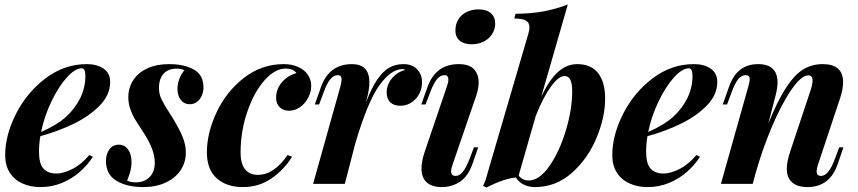

<svg xmlns="http://www.w3.org/2000/svg" viewBox="-20 -815 3804 851"><path d="M158.7 -211.4Q152.8 -176.3 152.8 -142.6Q152.8 -89.8 172.6 -67.9Q192.4 -45.9 230 -45.9Q260.7 -45.9 300.3 -65.7Q339.8 -85.4 376 -127.9L391.6 -120.1Q369.1 -84.5 334.7 -54Q300.3 -23.4 255.4 -4.6Q210.4 14.2 159.7 14.2Q114.7 14.2 79.1 -2Q43.5 -18.1 23.2 -50Q2.9 -82 2.9 -127Q2.9 -215.8 51 -310.5Q99.1 -405.3 182.1 -468Q265.1 -530.8 364.3 -530.8Q410.6 -530.8 439.5 -510.5Q468.3 -490.2 468.3 -451.7Q468.3 -394.5 421.6 -346.9Q375 -299.3 304.9 -265.6Q234.9 -231.9 158.7 -211.4ZM162.1 -230Q232.9 -261.2 272.5 -296.9Q312.5 -333.5 335.4 -379.9Q358.4 -426.3 358.4 -479Q358.4 -512.2 342.3 -512.2Q312.5 -512.2 275.9 -471.4Q239.3 -430.7 207.8 -365Q176.3 -299.3 162.1 -230Z M582.5 -6.8Q619.6 -6.8 642.8 -30Q666 -53.2 666 -93.3Q666 -125 652.3 -159.4Q638.7 -193.8 610.8 -235.8Q587.4 -271 576.4 -289.8Q565.4 -308.6 557.1 -332.8Q548.8 -356.9 548.8 -383.8Q548.8 -426.3 570.6 -459.7Q592.3 -493.2 633.1 -512Q673.8 -530.8 730 -530.8Q794.9 -530.8 838.4 -507.3Q881.8 -483.9 881.8 -427.2Q881.8 -410.2 875 -392.8Q868.2 -375.5 854.2 -364.3Q840.3 -353 820.8 -353Q796.4 -353 781.5 -371.8Q766.6 -390.6 766.6 -420.4Q766.6 -444.8 775.4 -466.6Q784.2 -488.3 796.9 -503.4Q784.7 -510.7 762.2 -510.7Q725.6 -510.7 705.1 -488.3Q684.6 -465.8 684.6 -424.8Q684.6 -398.9 695.3 -376Q706.1 -353 730 -316.4L744.1 -294.4Q775.9 -241.7 789.8 -207.3Q803.7 -172.9 803.7 -138.7Q803.7 -95.2 780.5 -60.5Q757.3 -25.9 714.6 -5.9Q671.9 14.2 614.7 14.2Q543.5 14.2 496.6 -13.4Q449.7 -41 449.7 -102.5Q449.7 -131.8 464.8 -152.8Q480 -173.8 506.3 -173.8Q532.7 -173.8 547.9 -152.1Q563 -130.4 563 -95.7Q563 -76.7 558.6 -59.8Q554.2 -43 549.6 -30.8Q544.9 -18.6 543.5 -14.2Q559.6 -6.8 582.5 -6.8Z M1046.4 -139.6Q1046.4 -88.9 1066.4 -64.5Q1086.4 -40 1122.6 -40Q1194.8 -40 1254.4 -127.9L1274.4 -120.1Q1238.8 -62.5 1183.3 -24.2Q1127.9 14.2 1056.6 14.2Q983.9 14.2 940.4 -24.9Q897 -64 897 -139.6Q897 -225.6 939.9 -317.1Q982.9 -408.7 1061 -469.7Q1139.2 -530.8 1238.3 -530.8Q1273.9 -530.8 1301.5 -518.3Q1329.1 -505.9 1344.2 -483.9Q1359.4 -461.9 1359.4 -434.6Q1359.4 -407.7 1346.2 -382.1Q1333 -356.4 1310.3 -340.3Q1287.6 -324.2 1260.7 -324.2Q1235.8 -324.2 1219.7 -339.8Q1203.6 -355.5 1203.6 -381.8Q1203.6 -408.2 1216.1 -430.9Q1228.5 -453.6 1249.5 -469.2Q1270.5 -484.9 1294.4 -491.2Q1278.3 -511.2 1247.1 -511.2Q1197.8 -511.2 1151.1 -457.5Q1104.5 -403.8 1075.4 -317.6Q1046.4 -231.4 1046.4 -139.6Z M1850.6 -450.2Q1850.6 -422.4 1837.9 -398.4Q1825.2 -374.5 1803.2 -360.4Q1781.2 -346.2 1754.9 -346.2Q1725.6 -346.2 1709.7 -361.6Q1693.8 -377 1693.8 -405.8Q1693.8 -429.2 1705.1 -450Q1716.3 -470.7 1735.4 -485.4Q1754.4 -500 1776.9 -505.4Q1771 -508.8 1764.2 -508.8Q1713.4 -508.8 1661.6 -437Q1609.9 -365.2 1555.2 -180.7L1508.3 0H1367.7L1488.8 -432.1Q1494.1 -452.1 1494.1 -462.4Q1494.1 -481.9 1477.5 -481.9Q1459.5 -481.9 1444.1 -463.9Q1428.7 -445.8 1413.6 -403.3L1394.5 -352.1H1375.5L1402.3 -428.2Q1438.5 -530.8 1540 -530.8Q1617.2 -530.8 1617.2 -450.2Q1617.2 -424.8 1609.4 -391.1L1601.6 -360.4Q1626.5 -424.3 1651.4 -461.4Q1676.3 -498.5 1704.3 -514.6Q1732.4 -530.8 1768.6 -530.8Q1806.6 -530.8 1828.6 -508.1Q1850.6 -485.4 1850.6 -450.2Z M2101.1 -773.4Q2136.2 -773.4 2155.5 -756.8Q2174.8 -740.2 2174.8 -710.9Q2174.8 -684.6 2160.9 -663.3Q2147 -642.1 2123.3 -630.4Q2099.6 -618.7 2071.3 -618.7Q2036.6 -618.7 2017.6 -634.8Q1998.5 -650.9 1998.5 -679.2Q1998.5 -708.5 2012 -729.7Q2025.4 -751 2048.8 -762.2Q2072.3 -773.4 2101.1 -773.4ZM1967.3 -461.9Q1967.3 -481.9 1950.2 -481.9Q1931.6 -481.9 1916.5 -463.6Q1901.4 -445.3 1885.7 -403.3L1866.2 -352.1H1847.2L1874.5 -428.2Q1910.6 -530.8 2013.2 -530.8Q2059.6 -530.8 2080.6 -508.3Q2101.6 -485.8 2101.6 -449.7Q2101.6 -423.3 2090.8 -391.1L1985.8 -85Q1979.5 -67.4 1979.5 -55.7Q1979.5 -35.2 1999.5 -35.2Q2015.1 -35.2 2030.3 -52.2Q2045.4 -69.3 2062.5 -113.8L2080.6 -162.1H2099.6L2074.2 -88.9Q2054.2 -32.7 2018.3 -9.3Q1982.4 14.2 1939 14.2Q1893.6 14.2 1870.8 -7.1Q1848.1 -28.3 1848.1 -68.4Q1848.1 -99.6 1863.3 -145L1960.9 -432.1Q1967.3 -449.7 1967.3 -461.9Z M2662.1 -377Q2662.1 -295.4 2623.8 -203.4Q2585.4 -111.3 2514.6 -48.6Q2443.8 14.2 2351.1 14.2Q2323.2 14.2 2300.5 2.7Q2277.8 -8.8 2266.6 -28.3Q2215.3 -23.9 2135.7 16.1L2121.1 8.8Q2133.8 -17.1 2141.6 -49.8L2322.3 -667Q2326.7 -682.1 2326.7 -694.3Q2326.7 -714.4 2311.3 -723.6Q2295.9 -732.9 2259.3 -732.9L2265.1 -753.9Q2334 -754.4 2389.2 -764.6Q2444.3 -774.9 2496.6 -794.9L2379.4 -387.7Q2415.5 -462.4 2453.9 -496.6Q2492.2 -530.8 2538.6 -530.8Q2599.1 -530.8 2630.6 -491.5Q2662.1 -452.1 2662.1 -377ZM2516.1 -409.2Q2516.1 -445.8 2507.8 -461.9Q2499.5 -478 2482.9 -478Q2455.1 -478 2419.9 -428.5Q2384.8 -378.9 2354 -299.3L2278.8 -37.1Q2295.9 -15.1 2323.7 -15.1Q2370.6 -15.1 2415.3 -79.3Q2460 -143.6 2488 -236.8Q2516.1 -330.1 2516.1 -409.2Z M2849.6 -211.4Q2843.8 -176.3 2843.8 -142.6Q2843.8 -89.8 2863.5 -67.9Q2883.3 -45.9 2920.9 -45.9Q2951.7 -45.9 2991.2 -65.7Q3030.8 -85.4 3066.9 -127.9L3082.5 -120.1Q3060.1 -84.5 3025.6 -54Q2991.2 -23.4 2946.3 -4.6Q2901.4 14.2 2850.6 14.2Q2805.7 14.2 2770 -2Q2734.4 -18.1 2714.1 -50Q2693.8 -82 2693.8 -127Q2693.8 -215.8 2741.9 -310.5Q2790 -405.3 2873 -468Q2956.1 -530.8 3055.2 -530.8Q3101.6 -530.8 3130.4 -510.5Q3159.2 -490.2 3159.2 -451.7Q3159.2 -394.5 3112.5 -346.9Q3065.9 -299.3 2995.8 -265.6Q2925.8 -231.9 2849.6 -211.4ZM2853 -230Q2923.8 -261.2 2963.4 -296.9Q3003.4 -333.5 3026.4 -379.9Q3049.3 -426.3 3049.3 -479Q3049.3 -512.2 3033.2 -512.2Q3003.4 -512.2 2966.8 -471.4Q2930.2 -430.7 2898.7 -365Q2867.2 -299.3 2853 -230Z M3693.4 -88.9Q3658.2 14.2 3559.1 14.2Q3502.4 14.2 3480 -19Q3467.3 -37.6 3467.3 -65.9Q3467.3 -98.6 3482.9 -145L3572.8 -415Q3581.5 -442.4 3581.5 -458Q3581.5 -481 3562.5 -481Q3531.7 -481 3488 -417.7Q3444.3 -354.5 3400.6 -251.5Q3356.9 -148.4 3325.7 -35.6L3316.4 0H3175.3L3296.9 -432.1Q3303.2 -454.6 3303.2 -463.9Q3303.2 -481.9 3285.2 -481.9Q3267.1 -481.9 3252.4 -464.6Q3237.8 -447.3 3221.7 -403.3L3202.6 -352.1H3183.6L3210.4 -428.2Q3229.5 -482.4 3261.7 -506.6Q3293.9 -530.8 3339.8 -530.8Q3426.3 -530.8 3426.3 -449.2Q3426.3 -425.3 3417.5 -391.1L3385.3 -267.1Q3426.8 -369.6 3464.6 -427.2Q3502.4 -484.9 3540.8 -507.8Q3579.1 -530.8 3626.5 -530.8Q3716.8 -530.8 3716.8 -450.7Q3716.8 -419.4 3703.6 -379.9L3605.5 -85Q3599.6 -66.9 3599.6 -56.2Q3599.6 -35.2 3619.1 -35.2Q3653.3 -35.2 3681.6 -113.8L3699.7 -162.1H3718.3Z"/></svg>

Font: TypoPRO Playfair Display
Style: Bold Italic
Weight: 700
Italic angle: -14.9847°
Designer: Claus Eggers Sørensen
Foundry: Claus Eggers Sørensen
Version: Version 1.004;PS 001.004;hotconv 1.0.70;makeotf.lib2.5.58329